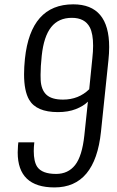

<svg xmlns="http://www.w3.org/2000/svg" viewBox="-20 -838 531 869"><path d="M226.6 10.3Q60.1 10.3 60.1 -147.9Q60.1 -163.1 61.5 -179.7Q61.5 -180.2 62.3 -186.8Q63 -193.4 63 -193.8H135.3Q132.8 -172.4 132.8 -154.3Q132.8 -106.9 148.4 -83Q170.4 -50.8 233.9 -50.8Q288.1 -50.8 319.8 -90.8Q351.6 -130.9 361.8 -225.6L377.9 -377.9Q357.9 -357.9 323.2 -344.2Q288.6 -330.6 242.2 -330.6Q144.5 -330.6 111.8 -386.7Q88.9 -426.3 88.9 -502Q88.9 -533.7 92.8 -571.8Q118.7 -818.4 311.5 -818.4Q474.1 -818.4 474.1 -625Q474.1 -596.7 470.7 -564.9L437 -241.7Q410.6 10.3 226.6 10.3ZM265.1 -387.2Q335.9 -387.2 383.8 -434.1L397.9 -573.7Q401.4 -605.5 401.4 -631.3Q401.4 -685.1 386.7 -713.9Q364.3 -757.3 305.2 -757.3Q245.1 -757.3 211.7 -715.3Q178.2 -673.3 168.9 -585.9Q163.6 -536.1 163.6 -499Q163.6 -486.3 164.1 -475.6Q166.5 -431.2 190.2 -409.2Q213.9 -387.2 265.1 -387.2Z"/></svg>

Font: Oswald
Style: Light
Weight: 300
Designer: Vernon Adams
Foundry: Vernon Adams
Version: 3.0; ttfautohint (v0.95.6-bc232) -l 8 -r 50 -G 200 -x 0 -w "